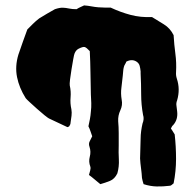

<svg xmlns="http://www.w3.org/2000/svg" viewBox="-20 -648 721 710"><path d="M635 -237Q639 -206 620 -185Q617 -183 615.5 -179.5Q614 -176 612 -173Q615 -168 618.5 -163Q622 -158 626 -151Q631 -106 631 -60.5Q631 -15 622 30Q617 34 614 36.5Q611 39 607 39Q583 42 559.5 41.5Q536 41 511 33Q507 21 505 10Q504 -8 501.5 -26Q499 -44 498 -62Q498 -80 499 -98Q500 -116 500 -135Q500 -149 502 -163.5Q504 -178 507 -191Q514 -208 509 -223Q502 -261 502 -299Q502 -337 500 -376V-384Q499 -395 496.5 -404.5Q494 -414 485 -420Q468 -431 447 -420Q446 -416 442.5 -410.5Q439 -405 438 -400Q436 -393 435.5 -384.5Q435 -376 434 -368Q432 -346 429 -324Q426 -302 430 -279Q434 -259 425 -240Q416 -221 417 -200Q419 -178 419 -155.5Q419 -133 419 -110Q418 -85 419.5 -58.5Q421 -32 414 -7Q404 14 386.5 21Q369 28 351 33Q341 25 330.5 16Q320 7 309 -1Q311 -9 313.5 -17.5Q316 -26 314 -32Q307 -50 312 -68.5Q317 -87 311 -105Q307 -116 311.5 -125Q316 -134 321 -144Q318 -152 315 -161.5Q312 -171 307 -181Q310 -194 312.5 -207.5Q315 -221 316 -235Q318 -251 317.5 -267Q317 -283 316 -299Q315 -340 314.5 -380Q314 -420 312 -459Q300 -472 293.5 -474Q287 -476 271 -468Q261 -463 256 -451Q254 -447 251 -430Q248 -413 244.5 -392Q241 -371 239 -354Q237 -337 238 -332Q243 -310 241 -288Q239 -266 244 -244Q246 -232 244.5 -220Q243 -208 241 -195Q241 -191 239.5 -187.5Q238 -184 236 -181Q230 -177 229 -178Q212 -186 195 -194Q178 -202 161 -210Q157 -212 144.5 -222Q132 -232 117 -245.5Q102 -259 90 -270Q78 -281 75 -285Q51 -323 43 -363Q35 -403 48 -446Q56 -469 64 -492Q72 -515 81 -539Q91 -549 101.5 -559.5Q112 -570 125 -580Q139 -589 154 -597.5Q169 -606 183 -614Q201 -620 212.5 -619.5Q224 -619 235.5 -616.5Q247 -614 263 -614Q271 -619 278 -622Q285 -625 291 -628Q305 -627 318 -624.5Q331 -622 344 -621Q355 -620 366.5 -620Q378 -620 389 -620Q425 -603 462.5 -593Q500 -583 542 -585Q563 -572 586 -558Q609 -544 622 -518Q624 -483 628.5 -449.5Q633 -416 631 -381Q630 -369 634 -357Q647 -318 635 -277Q631 -267 632.5 -257.5Q634 -248 635 -237Z"/></svg>

Font: Daruma Drop One
Style: Regular
Weight: 400
Designer: Maniackers Design
Version: Version 1.000